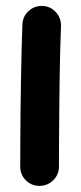

<svg xmlns="http://www.w3.org/2000/svg" viewBox="-20 -559 272 644"><path d="M122.6 -539.1Q149.4 -538.1 167.5 -518.1Q185.5 -498 184.6 -471.2Q183.1 -437.5 181.9 -389.4Q180.7 -341.3 179.9 -286.6Q179.2 -231.9 178.7 -177.7Q178.2 -123.5 178 -77.1Q177.7 -30.8 177.7 0Q177.7 26.9 158.4 45.7Q139.2 64.5 112.3 64.5Q85.4 64.5 66.7 45.7Q47.9 26.9 47.9 0Q47.9 -31.2 48.1 -77.6Q48.3 -124 48.8 -178.5Q49.3 -232.9 50.3 -288.1Q51.3 -343.3 52.5 -392.6Q53.7 -441.9 55.2 -477.1Q56.2 -503.9 75.9 -522Q95.7 -540 122.6 -539.1Z"/></svg>

Font: Mikhak-FD Bold
Style: Regular
Weight: 700
Designer: Amin Abedi
Version: Version 3.3